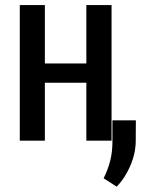

<svg xmlns="http://www.w3.org/2000/svg" viewBox="-20 -548 549 748"><path d="M414.6 0H316.4V-225.6H154.8V0H57.1V-528.3H154.8V-300.8H316.4V-528.3H414.6ZM508.8 0.5Q508.8 47.9 488.3 96.4Q467.8 145 434.6 179.2L383.8 146.5Q400.9 111.8 409.4 78.1Q418 44.4 418 3.4V-79.1H509.3Z"/></svg>

Font: Franco
Style: Regular
Weight: 400
Designer: Google
Version: Version 1.200311; 2013